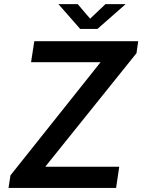

<svg xmlns="http://www.w3.org/2000/svg" viewBox="-20 -926 701 946"><path d="M22 0 31.5 -62 475.5 -619.5H133L149 -723H661L652.5 -664L203 -104.5H567.5L552 0ZM375 -783.5 268 -905.5H363L424 -834L499.5 -905.5H599L460 -783.5Z"/></svg>

Font: Public Sans SemiBold
Style: Italic
Weight: 600
Italic angle: -8°
Designer: The Public Sans project authors (U.S. Web Design System). Libre Franklin designed by Pablo Impallari and Rodrigo Fuenzal
Version: Version 1.007; ttfautohint (v1.8.1) -l 8 -r 50 -G 200 -x 14 